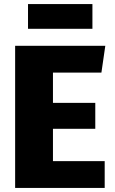

<svg xmlns="http://www.w3.org/2000/svg" viewBox="-20 -919 563 939"><path d="M492 0H54V-695H495L476 -564H239V-416H446V-289H239V-131H492ZM432 -778H117V-899H432Z"/></svg>

Font: Trujillo ExtraBold
Style: Regular
Weight: 800
Designer: Fira Sans original fonts by bBox Type GmbH, Carrois Corporate GbR, & Edenspiekermann AG / Changes by Cristiano Sobral
Foundry: Fira Sans original fonts by bBox Type GmbH, Carrois Corporate GbR, & Edenspiekermann AG / Changes by Cristiano Sobral
Version: Version 4.301;July 28, 2020;FontCreator 13.0.0.2655 64-bit